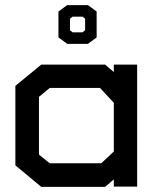

<svg xmlns="http://www.w3.org/2000/svg" viewBox="-20 -729 605 749"><path d="M424 -1V-29L390 0H141L40 -84V-394L141 -477H390L424 -448V-477H515V-1ZM424 -328 370 -386H174L132 -351V-126L174 -92H375L424 -138ZM208 -583V-684L242 -709H323L357 -684V-583L323 -558H242ZM302 -603 312 -611V-656L302 -664H263L253 -656V-611L263 -603Z"/></svg>

Font: Turret Road
Style: Bold
Weight: 700
Designer: Noponies
Foundry: Noponies
Version: Version 1.001; ttfautohint (v1.8)